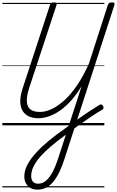

<svg xmlns="http://www.w3.org/2000/svg" viewBox="-20 -1057 987 1619"><path d="M295 542Q263 542 238.5 529Q214 516 199.5 490.5Q185 465 185 431Q185 381 212 330.5Q239 280 285.5 229.5Q332 179 392.5 129Q453 79 522 31Q582 -14 637 -52.5Q692 -91 738 -121.5Q784 -152 818 -172Q828 -178 835 -176.5Q842 -175 849 -164Q855 -152 852.5 -144.5Q850 -137 840 -131Q796 -105 743.5 -70Q691 -35 634 6Q577 47 519 91Q460 134 409.5 177Q359 220 321.5 262Q284 304 263.5 345.5Q243 387 243 428Q243 458 258 475Q273 492 301 492Q338 492 368.5 466Q399 440 424 392.5Q449 345 470 280L668 -330Q626 -261 580 -209.5Q534 -158 486.5 -125Q439 -92 393 -76Q347 -60 305 -60Q253 -60 218.5 -78Q184 -96 167 -129Q150 -162 151 -208Q152 -254 170 -309L402 -1017Q405 -1027 413 -1032Q421 -1037 435 -1037Q448 -1037 454 -1032Q460 -1027 457 -1016L225 -312Q205 -250 206 -205Q207 -160 234 -136.5Q261 -113 317 -113Q363 -113 415.5 -137.5Q468 -162 523 -211.5Q578 -261 630.5 -338.5Q683 -416 730 -521L890 -1017Q894 -1027 901.5 -1032Q909 -1037 923 -1037Q937 -1037 943 -1032Q949 -1027 945 -1016L523 285Q505 342 482.5 389.5Q460 437 433 471Q406 505 372 523.5Q338 542 295 542ZM0 513H860V523H0ZM0 -20H860V0H0ZM0 -505H860V-500H0ZM0 -1033H860V-1023H0Z"/></svg>

Font: Playwrite IN Guides
Style: Regular
Weight: 400
Designer: Veronika Burian, José Scaglione
Foundry: TypeTogether
Version: Version 1.003